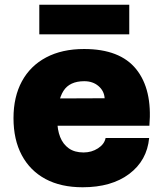

<svg xmlns="http://www.w3.org/2000/svg" viewBox="-20 -779 690 811"><path d="M329 12Q237 12 172 -23Q107 -58 72 -123.5Q37 -189 37 -280Q37 -370 72.5 -435.5Q108 -501 175 -536.5Q242 -572 335 -572Q487 -572 555.5 -486.5Q624 -401 611 -248H182L183 -363L422 -364Q420 -395 396 -415.5Q372 -436 336 -436Q274 -436 248 -395Q222 -354 222 -271Q222 -231 234 -200.5Q246 -170 270.5 -152.5Q295 -135 333 -135Q367 -135 394 -152.5Q421 -170 426 -196H610Q601 -101 526 -44.5Q451 12 329 12ZM146 -634V-759H526V-634Z"/></svg>

Font: Azeret Mono Thin ExtraBold
Style: Regular
Weight: 800
Version: Version 1.002